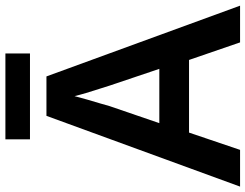

<svg xmlns="http://www.w3.org/2000/svg" viewBox="-119 -790 909 711"><g transform="rotate(-90 335.5 -434.5)"><path d="M534 0 469 -189H200L136 0H0L262 -717H408L670 0ZM374 -483Q370 -497 362 -521Q354 -545 346.5 -570.5Q339 -596 335 -613Q330 -593 322.5 -567Q315 -541 308 -518Q301 -495 298 -483L235 -299H436ZM493 -869V-778H175V-869Z"/></g></svg>

Font: Noto Sans Tamil SemiBold
Style: Regular
Weight: 600
Designer: Jelle Bosma - Monotype Design Team
Foundry: Monotype Imaging Inc.
Version: Version 2.004; ttfautohint (v1.8.4.7-5d5b)